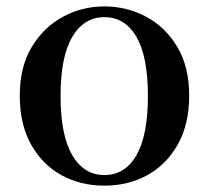

<svg xmlns="http://www.w3.org/2000/svg" viewBox="-20 -566 655 602"><path d="M307.1 16.1Q231.9 16.1 171.9 -17.3Q111.8 -50.8 76.9 -113.8Q42 -176.8 42 -266.1Q42 -356 79.1 -418Q116.2 -480 176.5 -512.9Q236.8 -545.9 307.1 -545.9Q377.9 -545.9 438.5 -513.4Q499 -481 536.1 -418.5Q573.2 -356 573.2 -266.1Q573.2 -176.8 537.6 -113.3Q502 -49.8 441.9 -16.8Q381.8 16.1 307.1 16.1ZM307.1 -17.1Q372.1 -17.1 408 -79.6Q443.8 -142.1 443.8 -265.1Q443.8 -388.2 408 -450.2Q372.1 -512.2 307.1 -512.2Q243.2 -512.2 206.5 -450.2Q169.9 -388.2 169.9 -265.1Q169.9 -142.1 206.5 -79.6Q243.2 -17.1 307.1 -17.1Z"/></svg>

Font: Dream Han Serif CN W16
Style: Regular
Weight: 625
Designer: Adobe
Foundry: Pal3love
Version: Version 3.00; Sans 2.004; Serif 2.001